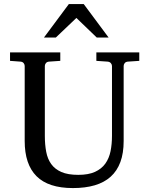

<svg xmlns="http://www.w3.org/2000/svg" viewBox="-20 -936 752 972"><path d="M627 -624Q616.2 -623 611.1 -616.2Q606 -609.4 606 -602.1V-222.2Q606 -160.6 589.4 -115.7Q572.8 -70.8 540.3 -41.5Q507.8 -12.2 459.7 2Q411.6 16.1 349.1 16.1Q225.1 16.1 165 -43.9Q105 -104 105 -222.2V-602.1Q105 -609.4 99.9 -616.2Q94.7 -623 84 -624L30.8 -627.9V-670.9H285.2V-627.9L228 -624Q217.3 -623 212.2 -616.2Q207 -609.4 207 -602.1V-248Q207 -204.1 213.9 -167.7Q220.7 -131.3 239.3 -105.5Q257.8 -79.6 290.8 -65.2Q323.7 -50.8 376 -50.8Q427.7 -50.8 460.9 -65.9Q494.1 -81.1 513.2 -107.7Q532.2 -134.3 539.6 -170.4Q546.9 -206.5 546.9 -248V-602.1Q546.9 -609.4 541.3 -616.2Q535.6 -623 524.9 -624L467.8 -627.9V-670.9H685.1V-627.9ZM469.7 -746.1 366.7 -845.2 262.7 -746.1H202.6L328.6 -915.5H403.8L529.8 -746.1Z"/></svg>

Font: Charis SIL Afr
Style: Regular
Weight: 400
Foundry: SIL International
Version: Version 5.000